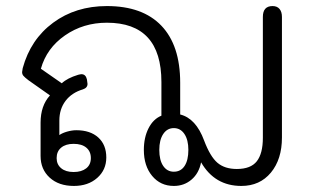

<svg xmlns="http://www.w3.org/2000/svg" viewBox="-20 -604 1024 634"><path d="M114 -89V-199Q114 -255 145 -289L74 -339Q61 -349 57 -354Q53 -359 53 -366Q53 -369 55 -379Q81 -474 155.5 -529Q230 -584 333 -584Q451 -584 513 -519Q575 -454 575 -331V-226Q627 -213 654 -140Q674 -87 698 -66.5Q722 -46 762 -46Q808 -46 828 -71.5Q848 -97 848 -149V-548Q848 -584 880 -584Q895 -584 903 -574.5Q911 -565 911 -548V-150Q911 -78 874.5 -34Q838 10 777 10Q689 10 644 -68Q637 -32 612.5 -11Q588 10 554 10Q510 10 482.5 -23Q455 -56 455 -109Q455 -150 470.5 -180.5Q486 -211 513 -222V-333Q513 -529 333 -529Q255 -529 194.5 -487Q134 -445 115 -377L184 -329Q202 -346 238 -357Q246 -359 249 -359Q263 -359 267 -342Q269 -330 269 -327Q269 -314 254 -309Q217 -298 196.5 -271Q176 -244 176 -206V-158Q186 -165 202 -169.5Q218 -174 232 -174Q278 -174 304.5 -150Q331 -126 331 -84Q331 -43 301 -16.5Q271 10 224 10Q174 10 144 -17.5Q114 -45 114 -89ZM602 -109Q602 -142 589 -161.5Q576 -181 554 -181Q532 -181 519 -161.5Q506 -142 506 -109Q506 -75 519 -56Q532 -37 554 -37Q577 -37 589.5 -56Q602 -75 602 -109ZM280 -82Q280 -104 265 -116.5Q250 -129 223 -129Q197 -129 182 -116.5Q167 -104 167 -82Q167 -61 182 -48.5Q197 -36 223 -36Q249 -36 264.5 -48Q280 -60 280 -82Z"/></svg>

Font: Kodchasan Light
Style: Regular
Weight: 300
Version: Version 1.000; ttfautohint (v1.6)